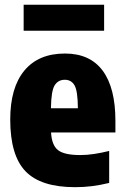

<svg xmlns="http://www.w3.org/2000/svg" viewBox="-20 -785 529 816"><path d="M299 10.5Q153.5 10.5 88.5 -57Q23.5 -124.5 23.5 -277Q23.5 -412.5 83.5 -485Q143.5 -557.5 256 -557.5Q362.5 -557.5 416.5 -484.5Q470.5 -411.5 470.5 -271.5V-222H197Q200 -167.5 226.8 -146.8Q253.5 -126 321 -126Q350.5 -126 381.2 -130.8Q412 -135.5 444 -143.5V-7.5Q404.5 2 370.2 6.2Q336 10.5 299 10.5ZM255.5 -446Q227 -446 212.2 -422.2Q197.5 -398.5 196.5 -325H311Q310.5 -398.5 296.8 -422.2Q283 -446 255.5 -446ZM80.5 -654.5V-765H422.5V-654.5Z"/></svg>

Font: Encode Sans Condensed Condensed ExtraBold
Style: Regular
Weight: 800
Width: 3
Designer: Multiple Designers
Foundry: Impallari Type
Version: Version 3.000; ttfautohint (v1.8.3) -l 8 -r 50 -G 200 -x 14 